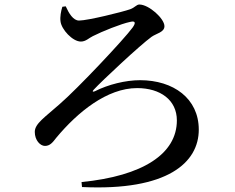

<svg xmlns="http://www.w3.org/2000/svg" viewBox="-20 -785 1040 850"><path d="M271 -757C285 -726 304 -694 330 -694C368 -694 522 -732 556 -744C578 -752 584 -765 597 -765C639 -765 708 -703 708 -669C708 -642 672 -637 651 -622C601 -586 431 -427 395 -388C387 -380 391 -377 400 -381C459 -411 536 -430 600 -430C748 -430 860 -349 860 -211C860 -66 723 61 343 43L341 21C613 -6 763 -104 763 -252C763 -342 690 -395 587 -395C454 -395 324 -289 229 -175C213 -154 201 -139 179 -139C158 -139 134 -164 134 -201C134 -238 179 -266 244 -324C325 -394 530 -612 567 -663C582 -684 580 -694 556 -688C517 -680 432 -646 391 -625C374 -617 360 -601 338 -601C301 -601 252 -655 248 -690C245 -710 250 -736 256 -755Z"/></svg>

Font: Noto Serif CJK SC SemiBold
Style: Regular
Weight: 600
Designer: Ryoko NISHIZUKA 西塚涼子 (kana & ideographs); Frank Grießhammer (Latin, Greek & Cyrillic); Wenlong ZHANG 张文龙 (bopomofo); San
Foundry: Adobe
Version: Version 2.001;hotconv 1.1.0;makeotfexe 2.6.0